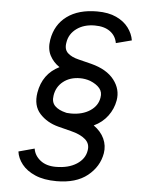

<svg xmlns="http://www.w3.org/2000/svg" viewBox="-56 -757 681 892"><g transform="rotate(5 285.0 -311.0)"><path d="M241 90Q182 90 141.5 72.5Q101 55 79 27Q57 -1 53 -32L127 -52Q132 -20 159.5 2Q187 24 232 24Q291 24 329 -0.5Q367 -25 373 -64Q379 -96 355.5 -116.5Q332 -137 287 -148L228 -163Q174 -177 140.5 -214Q107 -251 117 -312Q132 -401 209 -439Q180 -458 164 -488.5Q148 -519 155 -562Q167 -633 220.5 -672.5Q274 -712 361 -712Q414 -712 450.5 -695Q487 -678 507.5 -650.5Q528 -623 533 -592L460 -573Q454 -607 427 -626.5Q400 -646 356 -646Q305 -646 271 -621Q237 -596 231 -556Q225 -524 243 -507Q261 -490 295 -482L355 -467Q428 -448 462 -404Q496 -360 487 -308Q480 -268 455.5 -235Q431 -202 391 -183Q425 -159 440 -126.5Q455 -94 449 -58Q438 5 385 47.5Q332 90 241 90ZM257 -231 261 -230Q271 -229 281 -229Q334 -229 369.5 -252.5Q405 -276 411 -314Q416 -340 401 -358Q386 -376 356 -388Q333 -396 309 -396Q262 -396 230.5 -371Q199 -346 193 -305Q188 -274 205.5 -256.5Q223 -239 257 -231Z"/></g></svg>

Font: Figtree
Style: Italic
Weight: 400
Italic angle: -9.5°
Foundry: Erik Kennedy
Version: Version 2.001; ttfautohint (v1.8.4.7-5d5b);gftools[0.9.27]